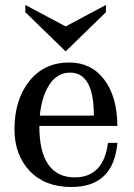

<svg xmlns="http://www.w3.org/2000/svg" viewBox="-20 -749 544 777"><path d="M268.6 7.8Q162.1 7.8 100.3 -57.1Q38.6 -122.1 38.6 -225.6Q38.6 -345.2 98.6 -420.7Q158.7 -496.1 260.3 -496.1Q349.1 -496.1 401.6 -427.2Q454.1 -358.4 455.1 -239.3H139.2Q139.2 -134.3 175.8 -82.8Q212.4 -31.2 282.2 -31.2Q398.9 -31.2 417 -170.9H455.1Q439.5 7.8 268.6 7.8ZM359.9 -281.2Q359.9 -455.1 263.7 -455.1Q211.9 -455.1 180.4 -407.2Q148.9 -359.4 141.1 -281.2ZM245.6 -541 82.5 -699.7V-729L245.6 -642.1L408.7 -729V-699.7Z"/></svg>

Font: Munson
Style: Regular
Weight: 400
Designer: Paul James MIller
Foundry: High-Logic / Made with FontCreator
Version: Version 2.10;May 5, 2019;FontCreator 11.5.0.2430 64-bit